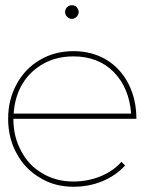

<svg xmlns="http://www.w3.org/2000/svg" viewBox="-20 -712 560 732"><path d="M364 -40C332 -27 297 -20 260 -20C216 -20 177 -30 142 -51C107 -71 80 -99 61 -136C41 -172 31 -213 31 -259H500C500 -308 490 -353 470 -392C450 -431 422 -462 386 -484C349 -506 307 -517 260 -517C213 -517 170 -506 133 -484C95 -462 65 -431 44 -392C22 -353 11 -308 11 -259C11 -210 22 -165 44 -126C65 -87 95 -56 133 -34C170 -11 213 0 260 0C299 0 336 -7 370 -21C404 -35 433 -55 457 -81L443 -95C422 -71 395 -53 364 -40ZM147 -470C180 -488 218 -497 260 -497C323 -497 375 -477 414 -437C453 -397 475 -344 480 -279H32C35 -322 46 -360 66 -393C86 -426 113 -451 147 -470ZM272 -685C267 -690 261 -692 254 -692C247 -692 241 -690 236 -685C231 -680 228 -673 228 -666C228 -659 231 -653 236 -648C241 -643 247 -640 254 -640C261 -640 267 -643 272 -648C277 -653 280 -659 280 -666C280 -673 277 -680 272 -685Z"/></svg>

Font: Argentum Sans Thin
Style: Regular
Weight: 250
Designer: Julieta Ulanovsky
Foundry: Julieta Ulanovsky
Version: Version 5.001;February 15, 2019;FontCreator 11.5.0.2425 64-b